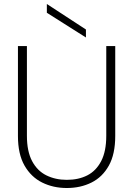

<svg xmlns="http://www.w3.org/2000/svg" viewBox="-20 -931 668 963"><path d="M315 12Q247 12 191.5 -15.5Q136 -43 103 -100.5Q70 -158 70 -249V-700H115V-250Q115 -172 141 -123Q167 -74 212.5 -51.5Q258 -29 315 -29Q374 -29 418 -51.5Q462 -74 487.5 -123Q513 -172 513 -250V-700H558V-249Q558 -158 526 -100.5Q494 -43 439 -15.5Q384 12 315 12ZM411 -743 215 -867V-911L411 -783Z"/></svg>

Font: DM Sans 24pt ExtraLight
Style: Regular
Weight: 250
Designer: Colophon Foundry, Jonny Pinhorn
Foundry: Colophon Foundry
Version: Version 4.004;gftools[0.9.30]